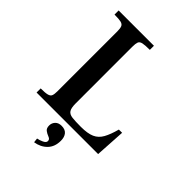

<svg xmlns="http://www.w3.org/2000/svg" viewBox="-249 -771 1092 1092"><g transform="rotate(45 297.0 -225.0)"><path d="M44 0V-33Q81 -33 97.5 -37.5Q114 -42 118.5 -54Q123 -66 123 -89V-570Q123 -594 118 -606.5Q113 -619 96.5 -623Q80 -627 44 -627V-660H328V-627Q289 -627 271.5 -623Q254 -619 249.5 -606.5Q245 -594 245 -570V-114Q245 -77 255 -61.5Q265 -46 290 -43Q315 -40 360 -40Q414 -40 444.5 -53.5Q475 -67 492.5 -98.5Q510 -130 524 -182H550L539 0ZM234 210 231 183Q245 181 265 172Q285 163 285 150Q285 141 280.5 136.5Q276 132 268 129Q252 123 239.5 113.5Q227 104 227 82Q227 62 240.5 47.5Q254 33 279 33Q308 33 322 50Q336 67 336 96Q336 145 307.5 174Q279 203 234 210Z"/></g></svg>

Font: Frank Ruhl Libre Medium
Style: Regular
Weight: 500
Designer: Yanek Iontef
Foundry: Fontef
Version: Version 6.004